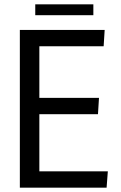

<svg xmlns="http://www.w3.org/2000/svg" viewBox="-20 -866 557 886"><path d="M71.6 -728H463L458.3 -652.6H161.6V-414.5H436.8L432.1 -339.1H161.6V-75.4H477.6L471.9 0H71.6ZM142.7 -795.8V-845.9H410.8V-795.8Z"/></svg>

Font: Murecho Thin
Style: Regular
Weight: 100
Designer: Neil Summerour
Foundry: Positype
Version: Version 1.010